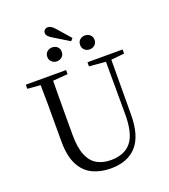

<svg xmlns="http://www.w3.org/2000/svg" viewBox="-184 -1179 1164 1325"><g transform="rotate(-20 398.5 -516.5)"><path d="M337 -967Q311 -982 300.5 -993.5Q290 -1005 290 -1017Q290 -1032 299.5 -1040.5Q309 -1049 323 -1049Q336 -1049 347.5 -1041.5Q359 -1034 375 -1016L458 -921L442 -903ZM303 -806Q282 -806 266 -820Q250 -834 250 -857Q250 -881 266 -894.5Q282 -908 303 -908Q325 -908 340.5 -894.5Q356 -881 356 -857Q356 -834 340.5 -820Q325 -806 303 -806ZM544 -806Q522 -806 506.5 -820Q491 -834 491 -857Q491 -881 506.5 -894.5Q522 -908 544 -908Q565 -908 581 -894.5Q597 -881 597 -857Q597 -834 581 -820Q565 -806 544 -806ZM401 16Q324 16 265.5 -13Q207 -42 174.5 -106.5Q142 -171 142 -276V-391Q142 -476 142 -560.5Q142 -645 140 -728H232Q231 -645 230.5 -561Q230 -477 230 -391V-291Q230 -199 253 -143Q276 -87 319 -62.5Q362 -38 420 -38Q522 -38 571.5 -100.5Q621 -163 620 -306L619 -728H659L657 -286Q657 -133 591.5 -58.5Q526 16 401 16ZM45 -698V-728H341V-698L201 -687H180ZM498 -698V-728H756V-698L647 -687H626Z"/></g></svg>

Font: Noto Serif TC
Style: Regular
Weight: 400
Designer: Ryoko NISHIZUKA  (kana & ideographs); Frank Grießhammer (Latin, Greek & Cyrillic); Wenlong ZHANG  (bopomofo); Sandoll Co
Foundry: Adobe
Version: Version 2.003-H1;hotconv 1.1.1;makeotfexe 2.6.0